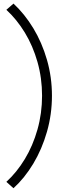

<svg xmlns="http://www.w3.org/2000/svg" viewBox="-20 -854 350 1043"><path d="M208.5 -334Q208.5 -429.7 183.6 -517.3Q158.7 -605 115 -676.8Q71.3 -748.5 14.6 -800.8L53.2 -834.5Q113.8 -778.3 160.9 -700.7Q208 -623 235.1 -529.1Q262.2 -435.1 262.2 -334Q262.2 -232.9 235.1 -138.2Q208 -43.5 160.9 34.9Q113.8 113.3 53.2 168.5L14.6 133.8Q71.3 82 115 9.8Q158.7 -62.5 183.6 -150.6Q208.5 -238.8 208.5 -334Z"/></svg>

Font: Reddit Sans Light
Style: Regular
Weight: 300
Designer: Stephen Hutchings
Foundry: Reddit
Version: Version 1.013